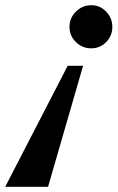

<svg xmlns="http://www.w3.org/2000/svg" viewBox="-138 -522 450 735"><path d="M292 -419Q292 -385 268.5 -361Q245 -337 211 -337Q177 -337 152.5 -361Q128 -385 128 -419Q128 -453 152.5 -477.5Q177 -502 212 -502Q245 -502 268.5 -477.5Q292 -453 292 -419ZM46 193H-118L121 -270H180Z"/></svg>

Font: Ibarra Real Nova
Style: Bold Italic
Weight: 700
Italic angle: -22°
Designer: Jose Maria Ribagorda & Octavio Pardo
Foundry: Octavio Pardo
Version: Version 1.014